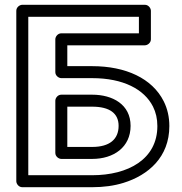

<svg xmlns="http://www.w3.org/2000/svg" viewBox="-20 -756 760 801"><path d="M364.5 -25H98V-686H559.5V-617H235.8C220.7 -617 210.8 -602.7 210.8 -592V-455C210.8 -439.9 225.1 -430 235.8 -430H364.5C494.1 -430 581.8 -383.6 618.3 -311.3C630.3 -287.3 636.5 -260.6 636.5 -230C636.5 -91.8 514.6 -25 364.5 -25ZM584.5 -567C595.2 -567 609.5 -576.9 609.5 -592V-711C609.5 -721.7 599.6 -736 584.5 -736H73C62.3 -736 48 -726.1 48 -711V0C48 10.7 57.9 25 73 25H364.5C412 25 455.6 19.1 495.1 6.9C598.8 -25.2 686.5 -100.5 686.5 -230C686.5 -267.4 678.7 -302.4 662.9 -333.7C614.9 -429.1 504.7 -480 364.5 -480H260.8V-567ZM524.8 -231C524.8 -320.4 449.7 -361 364.5 -361H235.8C220.7 -361 210.8 -346.7 210.8 -336V-118C210.8 -102.9 225.1 -93 235.8 -93H364.5C454.1 -93 524.8 -141.7 524.8 -231ZM474.8 -231C474.8 -175.2 437.4 -143 364.5 -143H260.8V-311H364.5C437.5 -311 474.8 -283.1 474.8 -231Z"/></svg>

Font: Asimov
Style: WidOu
Weight: 500
Designer: Google
Version: Version 2.000980; 2014